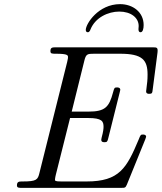

<svg xmlns="http://www.w3.org/2000/svg" viewBox="-20 -909 783 929"><path d="M395 -764C395 -755 401 -753 405 -753C412 -753 416 -761 418 -767C441 -824 503 -853 557 -853C614 -853 651 -823 651 -783C651 -776 650 -775 650 -768C650 -760 652 -753 660 -753C671 -753 675 -770 675 -788C675 -851 622 -889 561 -889C456 -889 395 -794 395 -764ZM62 -12C62 0 71 0 87 0H566C586 0 587 -1 594 -16L683 -235C684 -237 687 -246 687 -247C687 -258 675 -258 672 -258C661 -258 660 -257 651 -234C593 -96 558 -31 399 -31H277C246 -31 246 -34 246 -41C246 -47 249 -57 250 -63L319 -338H406C474 -338 481 -322 481 -295C481 -288 480 -273 472 -244C472 -242 470 -236 470 -233C470 -221 480 -221 486 -221C497 -221 500 -223 504 -241L559 -461C560 -464 562 -472 562 -474C562 -486 550 -486 546 -486C533 -486 533 -483 527 -462C508 -391 489 -369 408 -369H327L388 -615C396 -648 403 -649 436 -649H561C669 -649 694 -619 694 -548C694 -521 692 -508 689 -484C688 -479 687 -470 687 -467C687 -455 698 -455 702 -455C716 -455 717 -459 719 -477L742 -654C745 -680 739 -680 718 -680H251C234 -680 224 -680 224 -662C224 -649 231 -649 251 -649C309 -649 309 -641 309 -632C309 -631 309 -624 305 -609L171 -73C163 -39 157 -31 89 -31C73 -31 62 -31 62 -12Z"/></svg>

Font: CMU Serif
Style: Italic
Weight: 500
Italic angle: -14.04°
Version: Version 0.7.0